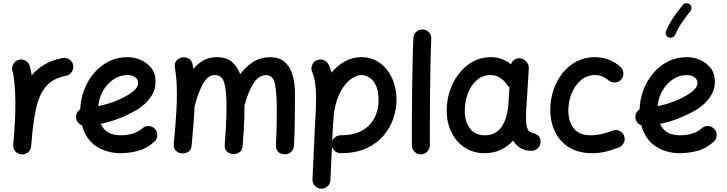

<svg xmlns="http://www.w3.org/2000/svg" viewBox="-20 -896 4480 1183"><path d="M111.3 55.2Q104 54.7 97.2 51.8Q96.7 51.8 96.2 51.8Q95.7 51.3 95.2 51.3Q68.4 40 62.5 12.2Q62.5 11.7 62.5 11.2Q62 10.7 62 10.3Q60.5 2.4 61.5 -5.4Q61.5 -7.8 62 -9.8Q63.5 -25.9 64.7 -42Q65.9 -58.1 67.4 -74.7Q70.8 -117.2 72.8 -165Q74.7 -212.9 74.7 -259.8Q74.7 -321.8 69.8 -376.2Q64.9 -430.7 56.6 -458.5Q50.3 -480 61.5 -500.5Q72.8 -521 94.2 -527.3Q115.7 -533.7 136.2 -522.7Q156.7 -511.7 163.1 -490.2Q170.4 -464.8 175.3 -431.6Q207.5 -470.7 253.9 -498.3Q300.3 -525.9 365.2 -538.6Q387.7 -542.5 407.2 -529.8Q426.8 -517.1 430.7 -494.6Q434.6 -472.2 421.9 -452.6Q409.2 -433.1 386.7 -429.2Q309.1 -414.1 267.6 -367.9Q226.1 -321.8 207.3 -247.3Q188.5 -172.9 178.7 -72.3Q175.8 -30.3 171.9 5.4Q171.4 12.7 168.5 19.5Q168.5 20 168.5 20.5Q168 21 168 21.5Q156.7 48.3 128.9 54.2Q128.4 54.2 127.9 54.2Q127.4 54.7 127 54.7Q119.1 56.2 111.3 55.2Z M931.2 -22.9Q884.8 19.5 830.1 33.7Q775.4 47.9 722.7 47.9Q640.1 47.9 575 6.6Q509.8 -34.7 485.8 -123Q470.7 -128.4 460.2 -141.6Q449.7 -154.8 448.7 -171.9Q446.8 -204.6 474.6 -222.2Q476.1 -281.7 497.1 -338.9Q518.1 -396 556.4 -442.4Q594.7 -488.8 648.2 -516.4Q701.7 -543.9 768.1 -543.9Q806.6 -543.9 845.9 -527.3Q885.3 -510.7 911.9 -477.3Q938.5 -443.8 938.5 -393.1Q938.5 -348.1 918.5 -313.7Q898.4 -279.3 872.3 -256.1Q846.2 -232.9 828.1 -222.2Q719.2 -157.2 600.6 -132.8Q631.8 -62.5 722.7 -62.5Q809.6 -62.5 856.9 -105Q874 -120.6 897 -119.4Q919.9 -118.2 935.1 -101.1Q950.7 -84.5 949.5 -61.3Q948.2 -38.1 931.2 -22.9ZM765.1 -433.6Q719.7 -433.6 680.7 -408Q641.6 -382.3 616 -338.9Q590.3 -295.4 585.9 -242.2Q635.3 -252 680.9 -269Q726.6 -286.1 767.1 -310.1Q831.1 -348.1 831.1 -384.3Q831.1 -407.2 812.3 -420.4Q793.5 -433.6 765.1 -433.6Z M1050.8 -9.3Q1062.5 -133.3 1066.9 -214.8Q1066.9 -217.3 1067.4 -220.2Q1069.8 -272.9 1069.8 -315.9Q1069.8 -362.8 1066.9 -401.9Q1064 -440.9 1057.6 -480.5Q1053.2 -505.9 1066.4 -521.2Q1079.6 -536.6 1098.1 -541Q1119.6 -546.4 1140.9 -535.9Q1162.1 -525.4 1167 -497.6Q1168.9 -484.4 1170.9 -471.2Q1198.7 -504.9 1234.6 -524.4Q1270.5 -543.9 1315.9 -543.9Q1374 -543.9 1408.4 -514.9Q1442.9 -485.8 1460.4 -438.5Q1494.6 -486.3 1540.5 -514.9Q1586.4 -543.5 1644.5 -543.5Q1702.6 -543.5 1736.1 -512.5Q1769.5 -481.4 1783.4 -430.4Q1797.4 -379.4 1797.4 -319.3Q1797.4 -241.7 1796.4 -161.6Q1795.4 -81.5 1791.5 0.5Q1790.5 21.5 1775.6 38.1Q1760.7 54.7 1734.4 54.7Q1707.5 54.7 1693.1 38.3Q1678.7 22 1680.2 0.5Q1683.1 -61.5 1684.3 -115.5Q1685.5 -169.4 1685.5 -220.7Q1685.5 -327.6 1673.6 -380.4Q1661.6 -433.1 1619.1 -433.1Q1575.2 -433.1 1542.7 -383.5Q1510.3 -334 1486.3 -245.6Q1486.3 -201.2 1485.4 -167.5Q1484.4 -133.8 1481.9 -95Q1479.5 -56.2 1475.1 3.9Q1473.1 30.3 1454.6 42.5Q1436 54.7 1415.5 53.2Q1394.5 52.2 1378.7 37.8Q1362.8 23.4 1364.7 -3.9Q1369.1 -62.5 1371.3 -100.6Q1373.5 -138.7 1374.5 -171.4Q1375.5 -204.1 1375.5 -246.1Q1375.5 -335.9 1362.1 -384.8Q1348.6 -433.6 1303.2 -433.6Q1260.7 -433.6 1230.5 -379.4Q1200.2 -325.2 1178.7 -238.3Q1176.8 -189.5 1172.1 -130.6Q1167.5 -71.8 1160.6 1.5Q1158.7 27.8 1139.6 39.6Q1120.6 51.3 1099.1 49.3Q1079.1 47.4 1063.7 32.7Q1048.3 18.1 1050.8 -9.3Z M1958 266.6Q1935.1 265.6 1919.7 248.5Q1904.3 231.4 1905.3 209L1920.9 -127Q1923.8 -174.8 1925.8 -216.3Q1927.7 -257.8 1927.7 -294.4Q1927.7 -343.8 1921.4 -386Q1915 -428.2 1904.3 -449.7Q1894.5 -469.7 1901.9 -491.9Q1909.2 -514.2 1929.7 -523.9Q1949.7 -533.7 1971.9 -526.4Q1994.1 -519 2003.9 -499Q2015.1 -476.1 2022.9 -448.7Q2060.1 -494.1 2106.9 -519Q2153.8 -543.9 2207 -543.9Q2269 -543.9 2317.6 -510.3Q2366.2 -476.6 2394.5 -416.5Q2422.9 -356.4 2422.9 -277.3Q2422.9 -226.1 2404.5 -169.4Q2386.2 -112.8 2345.7 -63.5Q2305.2 -14.2 2239.5 16.8Q2173.8 47.9 2079.1 47.9Q2060.1 47.9 2045.2 36.1Q2030.3 24.4 2025.4 6.8L2015.6 213.9Q2015.1 236.8 1998 252.2Q1981 267.6 1958 266.6ZM2031.2 -120.1 2026.9 -26.4Q2032.7 -42.5 2047.1 -52.5Q2061.5 -62.5 2079.1 -62.5Q2147.5 -62.5 2192.6 -82.5Q2237.8 -102.5 2264.2 -134.8Q2290.5 -167 2301.5 -204.6Q2312.5 -242.2 2312.5 -277.3Q2312.5 -336.4 2295.9 -370.4Q2279.3 -404.3 2255.1 -418.9Q2231 -433.6 2207 -433.6Q2183.6 -433.6 2155 -417.2Q2126.5 -400.9 2099.9 -365.7Q2073.2 -330.6 2054.7 -274.7Q2036.1 -218.8 2033.2 -139.6Q2033.2 -134.3 2031.7 -128.9Q2031.7 -124 2031.2 -120.1Z M2584.5 -714.4Q2607.4 -713.9 2622.8 -696.8Q2638.2 -679.7 2637.2 -656.7Q2634.3 -594.7 2632.6 -512Q2630.9 -429.2 2629.9 -338.4Q2628.9 -247.6 2628.7 -159.7Q2628.4 -71.8 2628.4 0Q2628.4 22.5 2612.1 38.8Q2595.7 55.2 2572.8 55.2Q2550.3 55.2 2533.9 38.8Q2517.6 22.5 2517.6 0Q2517.6 -72.3 2517.8 -160.2Q2518.1 -248 2519.3 -339.4Q2520.5 -430.7 2522.2 -514.4Q2523.9 -598.1 2526.9 -661.6Q2527.8 -684.6 2544.9 -700Q2562 -715.3 2584.5 -714.4Z M3254.9 33.2Q3214.8 33.2 3187 16.4Q3159.2 -0.5 3142.1 -29.8Q3108.9 6.8 3064.5 27.3Q3020 47.9 2966.8 47.9Q2897.5 47.9 2845 14.2Q2792.5 -19.5 2762.9 -77.9Q2733.4 -136.2 2732.4 -209Q2731.4 -273.4 2750.7 -333.3Q2770 -393.1 2806.4 -440.7Q2842.8 -488.3 2893.1 -516.1Q2943.4 -543.9 3003.9 -543.9Q3040 -543.9 3070.8 -532.5Q3101.6 -521 3128.9 -499.5Q3133.8 -518.1 3149.9 -528.6Q3166 -539.1 3186 -536.6Q3209 -533.2 3224.4 -514.6Q3239.7 -496.1 3238.3 -474.1L3224.1 -245.6Q3223.6 -236.3 3222.7 -227.1Q3221.2 -206.5 3220.9 -182.6Q3220.7 -158.7 3221.7 -143.6Q3223.1 -117.7 3232.7 -98.1Q3242.2 -78.6 3272 -74.7Q3286.1 -69.8 3298.3 -58.1Q3310.5 -46.4 3310.5 -22Q3311 0.5 3294.4 16.8Q3277.8 33.2 3254.9 33.2ZM2967.8 -62.5Q3033.2 -62.5 3068.4 -111.3Q3103.5 -160.2 3111.3 -243.7Q3111.8 -247.6 3111.8 -251Q3111.8 -253.9 3112.3 -256.3Q3112.8 -258.8 3112.8 -261.2L3119.1 -357.9Q3108.4 -365.2 3102.1 -376Q3084.5 -402.3 3059.6 -418Q3034.7 -433.6 3002.9 -433.6Q2952.6 -433.6 2916.5 -401.1Q2880.4 -368.7 2861.6 -316.9Q2842.8 -265.1 2843.8 -207.5Q2845.2 -142.1 2877.2 -102.3Q2909.2 -62.5 2967.8 -62.5Z M3807.6 -406.7Q3793 -389.6 3769.8 -387.9Q3746.6 -386.2 3729.5 -400.9Q3691.9 -433.6 3646.5 -433.6Q3597.7 -433.6 3560.5 -402.8Q3523.4 -372.1 3502.7 -322.3Q3481.9 -272.5 3481.9 -214.4Q3481.9 -147.9 3515.1 -105.2Q3548.3 -62.5 3620.1 -62.5Q3653.8 -62.5 3690.2 -71Q3726.6 -79.6 3757.3 -92.3Q3779.3 -99.1 3799.8 -88.1Q3820.3 -77.1 3826.7 -55.2Q3833 -33.2 3822 -13.2Q3811 6.8 3789.6 13.7Q3747.1 30.3 3708.7 39.1Q3670.4 47.9 3628.9 47.9Q3545.9 47.9 3488 12.9Q3430.2 -22 3400.4 -82.8Q3370.6 -143.6 3370.6 -220.7Q3370.6 -284.7 3390.4 -342.8Q3410.2 -400.9 3446.5 -446Q3482.9 -491.2 3533 -517.6Q3583 -543.9 3643.6 -543.9Q3689.5 -543.9 3729.2 -528.8Q3769 -513.7 3801.8 -484.9Q3818.8 -470.2 3820.8 -447Q3822.8 -423.8 3807.6 -406.7Z M4377.4 -22.9Q4331.1 19.5 4276.4 33.7Q4221.7 47.9 4168.9 47.9Q4086.4 47.9 4021.2 6.6Q3956.1 -34.7 3932.1 -123Q3917 -128.4 3906.5 -141.6Q3896 -154.8 3895 -171.9Q3893.1 -204.6 3920.9 -222.2Q3922.4 -281.7 3943.4 -338.9Q3964.4 -396 4002.7 -442.4Q4041 -488.8 4094.5 -516.4Q4147.9 -543.9 4214.4 -543.9Q4252.9 -543.9 4292.2 -527.3Q4331.5 -510.7 4358.2 -477.3Q4384.8 -443.8 4384.8 -393.1Q4384.8 -348.1 4364.7 -313.7Q4344.7 -279.3 4318.6 -256.1Q4292.5 -232.9 4274.4 -222.2Q4165.5 -157.2 4046.9 -132.8Q4078.1 -62.5 4168.9 -62.5Q4255.9 -62.5 4303.2 -105Q4320.3 -120.6 4343.3 -119.4Q4366.2 -118.2 4381.3 -101.1Q4397 -84.5 4395.8 -61.3Q4394.5 -38.1 4377.4 -22.9ZM4211.4 -433.6Q4166 -433.6 4127 -408Q4087.9 -382.3 4062.3 -338.9Q4036.6 -295.4 4032.2 -242.2Q4081.5 -252 4127.2 -269Q4172.9 -286.1 4213.4 -310.1Q4277.3 -348.1 4277.3 -384.3Q4277.3 -407.2 4258.5 -420.4Q4239.7 -433.6 4211.4 -433.6ZM4229.5 -870.1Q4239.3 -862.3 4240.5 -849.6Q4241.7 -836.9 4233.9 -827.6Q4206.5 -793.5 4183.1 -759.5Q4159.7 -725.6 4139.6 -681.2Q4134.8 -670.4 4122.6 -665.8Q4110.4 -661.1 4099.1 -666Q4088.4 -670.9 4083.7 -683.1Q4079.1 -695.3 4084 -706.5Q4106.4 -755.9 4132.8 -793.5Q4159.2 -831.1 4186.5 -865.2Q4194.3 -875 4207.3 -876.2Q4220.2 -877.4 4229.5 -870.1Z"/></svg>

Font: Mikhak SemiBold
Style: Regular
Weight: 600
Designer: Amin Abedi
Version: Version 3.3